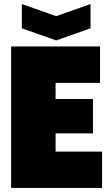

<svg xmlns="http://www.w3.org/2000/svg" viewBox="-20 -930 550 950"><path d="M35 0V-700H475V-520H255V-440H440V-270H255V-180H485V0ZM428 -910V-790L258 -730L88 -790V-910L258 -850Z"/></svg>

Font: Tektur SemiCondensed Black
Style: Regular
Weight: 900
Width: 4
Designer: Adam Jagosz
Foundry: Adam Jagosz
Version: Version 1.005;gftools[0.9.30]